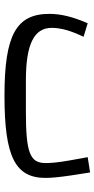

<svg xmlns="http://www.w3.org/2000/svg" viewBox="203 -624 432 879"><g transform="rotate(90 419.5 -184.0)"><path d="M418 12C697 12 794 -37 794 -176C794 -201 791 -237 782 -297L769 -380L699 -369L714 -286C724 -230 726 -198 726 -176C726 -104 678 -86 488 -86H348C183 -86 107 -123 107 -204C107 -246 120 -292 148 -350L86 -369C57 -302 43 -247 43 -194C43 -42 139 12 418 12Z"/></g></svg>

Font: IBM Plex Arabic
Style: Regular
Weight: 400
Designer: Mike Abbink, Paul van der Laan, Pieter van Rosmalen, Wael Morcos, Khajak Apelian
Foundry: Bold Monday
Version: Version 1.0